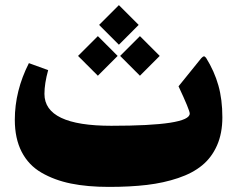

<svg xmlns="http://www.w3.org/2000/svg" viewBox="-20 -733 926 753"><path d="M446.3 -712.9 523.9 -635.3 446.3 -557.6 368.7 -635.3ZM528.8 -591.3 606.4 -513.7 528.8 -436 451.2 -513.7ZM363.8 -591.3 441.4 -513.7 363.8 -436 286.1 -513.7ZM407.2 0Q322.8 0 258.1 -13.2Q193.4 -26.4 142.6 -55.9Q91.8 -85.4 64.9 -137.7Q38.1 -189.9 38.1 -263.2Q38.1 -376.5 93.3 -485.4L168.9 -458Q154.3 -405.3 154.3 -364.7Q154.3 -239.7 416.5 -239.7Q724.1 -239.7 724.1 -287.6Q724.1 -300.8 680.2 -394.5L769 -504.4Q775.4 -511.2 779.1 -512Q782.7 -512.7 788.1 -506.3Q820.8 -453.6 836.4 -398.2Q852.1 -342.8 852.1 -272.9Q852.1 -210 831.1 -162.6Q810.1 -115.2 772.7 -84.5Q735.4 -53.7 678.7 -34.7Q622.1 -15.6 556.4 -7.8Q490.7 0 407.2 0Z"/></svg>

Font: Sahel Black FD
Style: Black-FD
Weight: 900
Foundry: Saber Rastikerdar (saber.rastikerdar@gmail.com)
Version: Version 3.3.1